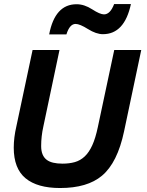

<svg xmlns="http://www.w3.org/2000/svg" viewBox="-20 -926 738 961"><path d="M280.8 15.1Q167 15.1 107.9 -33.7Q48.8 -82.5 48.8 -187Q48.8 -237.3 62 -293.9L143.1 -675.8H277.8L196.8 -292Q186 -243.7 186 -194.8Q186 -147 213.9 -126Q238.8 -106.9 293 -106.9Q327.1 -106.9 354.7 -114.7Q382.3 -122.6 404.1 -143.1Q425.8 -163.6 441.9 -199Q458 -234.4 469.7 -290L551.8 -675.8H687L601.1 -269Q567.9 -111.3 490.2 -46.4Q417 15.1 280.8 15.1ZM312.5 -753.9H226.1Q254.9 -904.8 363.3 -904.8Q401.9 -904.8 441.2 -879.4Q480.5 -854 500.5 -854Q531.7 -854 551.3 -905.8H635.3Q603 -754.9 495.1 -754.9Q461.4 -754.9 420.4 -780.5Q379.4 -806.2 358.4 -806.2Q328.6 -806.2 312.5 -753.9Z"/></svg>

Font: Cadman
Style: Bold Italic
Weight: 700
Italic angle: -12°
Designer: Paul James MIller
Foundry: High-Logic / Made with FontCreator
Version: Version 2.114;March 28, 2021;FontCreator 13.0.0.2683 64-bit